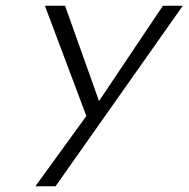

<svg xmlns="http://www.w3.org/2000/svg" viewBox="-20 -462 655 667"><path d="M136 -442 280 -59 103 185H173L615 -442H546L324 -111L206 -442Z"/></svg>

Font: Charger Static
Style: 2Obl
Weight: 1000
Designer: Jasper
Foundry: KineticPlasma Fonts/Cannot Into Space Fonts
Version: Version 1.1